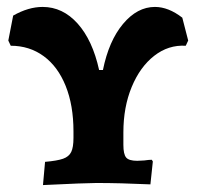

<svg xmlns="http://www.w3.org/2000/svg" viewBox="-20 -528 567 554"><path d="M523 -411 516 -396Q466 -399 425 -367Q384 -335 360 -277Q336 -219 336 -146V-110Q336 -83 344 -73.5Q352 -64 376 -64L396 -65Q410 -67 418 -67L421 -62L414 4Q326 0 258 0Q228 0 104 6L110 -61Q145 -64 162 -70Q179 -76 185.5 -89.5Q192 -103 192 -130V-149Q192 -224 169.5 -280Q147 -336 106 -366Q65 -396 11 -396L4 -411L18 -483Q62 -508 103 -508Q161 -508 204 -460Q247 -412 266 -326H277Q294 -410 335 -459Q376 -508 427 -508Q466 -508 506 -477Z"/></svg>

Font: Alegreya SC ExtraBold
Style: Regular
Weight: 800
Designer: Juan Pablo del Peral
Foundry: Huerta Tipografica
Version: Version 2.007; ttfautohint (v1.6)